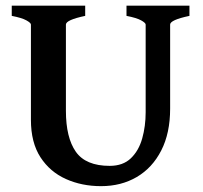

<svg xmlns="http://www.w3.org/2000/svg" viewBox="-20 -635 708 670"><path d="M332.5 14.6Q265.6 14.6 210 -10.3Q154.3 -35.2 121.1 -86.4Q87.9 -137.7 87.9 -216.8V-549.3Q87.9 -555.2 72 -564Q56.2 -572.8 21 -579.6V-615.2H277.3V-579.6Q210 -565.4 210 -549.3V-248.5Q210 -154.8 244.6 -105.5Q279.3 -56.2 362.8 -56.2Q409.2 -56.2 436.8 -82.8Q464.4 -109.4 476.3 -152.1Q488.3 -194.8 488.3 -243.2V-549.3Q488.3 -555.2 472.4 -564Q456.5 -572.8 421.4 -579.6V-615.2H641.1V-579.6Q573.7 -565.4 573.7 -549.3V-255.9Q573.7 -170.4 542.7 -109.9Q511.7 -49.3 457.3 -17.3Q402.8 14.6 332.5 14.6Z"/></svg>

Font: David Libre
Style: Bold
Weight: 700
Designer: Ismar David, J. Victor Gaultney, Annie Olsen and Meir Sadan
Foundry: Monotype Imaging Inc. & SIL International
Version: Version 1.100; ttfautohint (v1.8.4.7-5d5b)